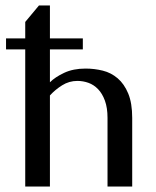

<svg xmlns="http://www.w3.org/2000/svg" viewBox="-20 -680 570 700"><path d="M162 -500V-380Q181 -399 214 -414.5Q247 -430 292 -430Q324 -430 354.5 -422.5Q385 -415 409 -394.5Q433 -374 447.5 -339Q462 -304 462 -250V0H372V-250Q372 -287 362.5 -313Q353 -339 337.5 -355Q322 -371 302.5 -378Q283 -385 262 -385Q232 -385 206.5 -369Q181 -353 162 -332V0H72V-500H2V-540H72V-600L122 -660H162V-540H282V-500Z"/></svg>

Font: Philosopher
Style: Regular
Weight: 400
Designer: Jovanny Lemonad
Foundry: Jovanny Lemonad
Version: Version 1.000